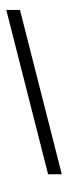

<svg xmlns="http://www.w3.org/2000/svg" viewBox="-20 -929 433 1220"><path d="M106.9 -865.7 372.6 178.2H285.6L20 -865.7ZM220.2 -780.3ZM215.3 -908.7ZM190.4 -65.9ZM201.2 271Z"/></svg>

Font: Noto Sans Malayalam UI
Style: Regular
Weight: 400
Designer: Monotype Design team
Foundry: Monotype Imaging Inc.
Version: Version 1.03